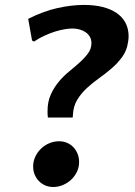

<svg xmlns="http://www.w3.org/2000/svg" viewBox="-20 -745 546 775"><path d="M272.5 -629.9Q259.3 -629.9 241.2 -627Q223.1 -624 202.6 -617.7Q182.1 -611.3 160.2 -601.3Q138.2 -591.3 117.2 -577.1L109.4 -581.5L93.8 -668.9Q154.8 -699.7 211.4 -712.4Q268.1 -725.1 318.4 -725.1Q361.8 -725.1 394.3 -716.8Q426.8 -708.5 448.7 -693.8Q470.7 -679.2 482.9 -659.2Q495.1 -639.2 498 -615.7Q499.5 -604.5 499 -594Q498.5 -583.5 496.6 -573.7Q491.7 -540.5 473.6 -515.6Q455.6 -490.7 431.4 -469.7Q407.2 -448.7 380.4 -429.7Q353.5 -410.6 330.3 -389.2Q307.1 -367.7 291.5 -341.8Q275.9 -315.9 274.4 -281.2L273.4 -270.5H173.3Q172.4 -276.4 172.1 -283.4Q171.9 -290.5 171.9 -296.9Q171.9 -334.5 185.1 -363.5Q198.2 -392.6 217.8 -415.8Q237.3 -439 260.5 -457.8Q283.7 -476.6 303.2 -494.4Q322.8 -512.2 335.9 -530.5Q349.1 -548.8 349.1 -570.8Q349.1 -584.5 343.3 -595.5Q337.4 -606.4 326.9 -614Q316.4 -621.6 302.5 -625.7Q288.6 -629.9 272.5 -629.9ZM194.8 9.8Q177.2 9.8 162.6 3.4Q147.9 -2.9 137 -14.2Q126 -25.4 119.9 -40.3Q113.8 -55.2 113.8 -72.8Q113.8 -94.2 122.6 -112.8Q131.3 -131.3 146 -145.3Q160.6 -159.2 179.4 -167Q198.2 -174.8 218.3 -174.8Q235.8 -174.8 250.7 -168.5Q265.6 -162.1 276.4 -150.6Q287.1 -139.2 293.2 -124Q299.3 -108.9 299.3 -91.3Q299.3 -69.8 290.5 -51.5Q281.7 -33.2 267.1 -19.5Q252.4 -5.9 233.6 2Q214.8 9.8 194.8 9.8Z"/></svg>

Font: Proza Libre
Style: SemiBold Italic
Weight: 600
Designer: Jasper de Waard
Foundry: Jasper de Waard
Version: Version 1.000; ttfautohint (v1.4.1.8-43bc)